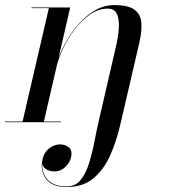

<svg xmlns="http://www.w3.org/2000/svg" viewBox="-84 -490 716 770"><path d="M-64 -2.5H6.5L112 -457.5H42V-460H197.5L151 -258.5Q163 -291 184 -327.5Q205 -364 233.8 -396.2Q262.5 -428.5 298 -449Q333.5 -469.5 374.5 -469.5Q432 -469.5 456.5 -450.2Q481 -431 483 -397Q485 -363 475 -319.5L398 11.5Q383 76.5 357.8 133.2Q332.5 190 290.8 225Q249 260 184 260Q123.5 260 100 226.8Q76.5 193.5 86 151Q93 120 113.8 104.5Q134.5 89 157.5 89Q176.5 89 192 101Q207.5 113 200.5 143Q196 162 177.8 179.8Q159.5 197.5 134.5 197.5Q116.5 197.5 102.5 189.5Q88.5 181.5 86 166Q82.5 202.5 106.2 230Q130 257.5 184 257.5Q218 257.5 238.8 232.5Q259.5 207.5 272.5 166.5Q285.5 125.5 295 76.5Q304.5 27.5 315.5 -20L380.5 -301Q390.5 -343 392.5 -378Q394.5 -413 384.8 -434.2Q375 -455.5 348 -455.5Q310.5 -455.5 276.8 -431.8Q243 -408 215.5 -371.8Q188 -335.5 169.5 -296.2Q151 -257 143.5 -225.5L92 -2.5H160.5V0H-64Z"/></svg>

Font: Bodoni* 72pt
Style: Italic
Weight: 400
Italic angle: -13°
Version: Version 2.3